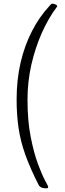

<svg xmlns="http://www.w3.org/2000/svg" viewBox="-20 -776 351 1040"><path d="M231 244Q220 244 211.5 242Q203 240 198 236Q193 232 190 227Q144 137 117.5 63Q91 -11 80.5 -83Q70 -155 70 -238Q70 -344 91.5 -436.5Q113 -529 153 -607Q193 -685 249 -745Q254 -751 257 -753.5Q260 -756 263 -756Q273 -756 281.5 -751.5Q290 -747 290 -742Q290 -741 289 -740Q288 -739 286 -736Q242 -677 206.5 -597.5Q171 -518 150 -426Q129 -334 129 -237Q129 -123 146 -36Q163 51 185 110.5Q207 170 224 201.5Q241 233 241 235Q241 241 238.5 242.5Q236 244 231 244Z"/></svg>

Font: Briem Hand Thin
Style: Regular
Weight: 100
Designer: Gunnlaugur SE Briem, Eben Sorkin
Foundry: Sorkin Type Co.
Version: Version 1.003